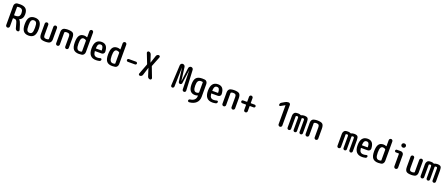

<svg xmlns="http://www.w3.org/2000/svg" viewBox="198 -2979 12605 5425"><g transform="rotate(20 6500.0 -266.5)"><path d="M169.9 -633.8V-401.4Q169.9 -390.6 180.7 -389.6H208Q284.2 -389.6 315.9 -419.9Q347.7 -450.2 347.7 -522.5Q347.7 -590.8 318.4 -622.1Q289.1 -653.3 227.5 -653.3Q202.1 -653.3 179.7 -648.4Q169.9 -646.5 169.9 -633.8ZM57.6 -55.7V-634.8Q57.6 -671.9 81.5 -701.7Q105.5 -731.4 140.6 -735.4Q190.4 -740.2 227.5 -740.2Q346.7 -740.2 402.3 -687.5Q458 -634.8 458 -522.5Q458 -380.9 346.7 -335Q344.7 -335 344.7 -333Q344.7 -332 345.7 -331.1Q387.7 -293.9 415 -204.1L460.9 -54.7Q466.8 -33.2 454.6 -16.6Q442.4 0 419.9 0Q393.6 0 373.5 -15.6Q353.5 -31.2 346.7 -55.7L303.7 -210Q289.1 -263.7 268.6 -283.2Q248 -302.7 208 -302.7H180.7Q169.9 -302.7 169.9 -292V-55.7Q169.9 -32.2 153.3 -16.1Q136.7 0 113.8 0Q90.8 0 74.2 -16.6Q57.6 -33.2 57.6 -55.7Z M825.2 -408.7Q802.7 -448.2 750 -448.2Q697.3 -448.2 674.8 -408.7Q652.3 -369.1 652.3 -260.3Q652.3 -151.4 674.8 -111.8Q697.3 -72.3 750 -72.3Q802.7 -72.3 825.2 -111.8Q847.7 -151.4 847.7 -260.3Q847.7 -369.1 825.2 -408.7ZM908.2 -54.2Q856.4 9.8 750 9.8Q643.6 9.8 591.8 -54.2Q540 -118.2 540 -260.3Q540 -402.3 591.8 -466.3Q643.6 -530.3 750 -530.3Q856.4 -530.3 908.2 -466.3Q960 -402.3 960 -260.3Q960 -118.2 908.2 -54.2Z M1259.8 9.8Q1146.5 9.8 1106 -27.3Q1065.4 -64.5 1065.4 -165V-465.8Q1065.4 -488.3 1080.6 -503.9Q1095.7 -519.5 1119.1 -519.5Q1141.6 -519.5 1156.7 -504.4Q1171.9 -489.3 1171.9 -465.8V-165Q1171.9 -111.3 1189.9 -91.8Q1208 -72.3 1256.8 -72.3Q1291 -72.3 1317.4 -85.9Q1326.2 -89.8 1326.2 -102.5V-464.8Q1326.2 -488.3 1342.3 -503.9Q1358.4 -519.5 1380.4 -519.5Q1402.3 -519.5 1418.5 -503.9Q1434.6 -488.3 1434.6 -464.8V-118.2Q1434.6 -77.1 1413.6 -43.9Q1392.6 -10.7 1356.4 -2Q1309.6 9.8 1259.8 9.8Z M1559.6 -54.7V-402.3Q1559.6 -443.4 1580.6 -476.1Q1601.6 -508.8 1638.7 -517.6Q1685.5 -529.3 1735.4 -530.3Q1857.4 -530.3 1898.9 -493.2Q1940.4 -456.1 1940.4 -349.6V-53.7Q1940.4 -31.2 1924.3 -15.6Q1908.2 0 1886.2 0Q1864.3 0 1848.6 -15.6Q1833 -31.2 1833 -53.7V-355.5Q1833 -408.2 1812.5 -428.2Q1792 -448.2 1738.3 -448.2Q1702.1 -448.2 1678.7 -432.6Q1669.9 -426.8 1669.9 -415V-54.7Q1669.9 -31.2 1653.8 -15.6Q1637.7 0 1614.7 0Q1591.8 0 1575.7 -16.1Q1559.6 -32.2 1559.6 -54.7Z M2242.2 -448.2Q2198.2 -448.2 2176.3 -405.3Q2154.3 -362.3 2154.3 -259.8Q2154.3 -153.3 2180.7 -110.8Q2207 -68.4 2259.8 -68.4Q2290 -68.4 2314.5 -77.1Q2325.2 -80.1 2325.2 -91.8V-403.3Q2325.2 -415 2317.4 -421.9Q2288.1 -448.2 2242.2 -448.2ZM2264.6 9.8Q2150.4 9.8 2097.7 -51.8Q2044.9 -113.3 2044.9 -259.8Q2044.9 -403.3 2090.3 -466.8Q2135.7 -530.3 2230.5 -530.3Q2273.4 -530.3 2315.4 -511.7Q2319.3 -510.7 2322.3 -512.7Q2325.2 -514.6 2325.2 -518.6V-695.3Q2325.2 -718.8 2341.8 -734.4Q2358.4 -750 2380.4 -750Q2402.3 -750 2418.5 -733.9Q2434.6 -717.8 2434.6 -695.3V-108.4Q2434.6 -69.3 2412.1 -37.1Q2389.6 -4.9 2353.5 2Q2308.6 9.8 2264.6 9.8Z M2754.9 -451.2Q2710.9 -451.2 2689 -420.4Q2667 -389.6 2662.1 -310.5Q2662.1 -299.8 2672.9 -299.8H2828.1Q2838.9 -299.8 2838.9 -310.5Q2836.9 -386.7 2816.4 -418.9Q2795.9 -451.2 2754.9 -451.2ZM2778.3 9.8Q2547.9 9.8 2547.9 -260.3Q2547.9 -530.3 2757.8 -530.3Q2845.7 -530.3 2892.6 -477.1Q2939.5 -423.8 2946.3 -306.6Q2948.2 -270.5 2923.3 -246.1Q2898.4 -221.7 2861.3 -221.7H2672.9Q2661.1 -221.7 2663.1 -211.9Q2669.9 -134.8 2700.7 -103Q2731.4 -71.3 2790 -71.3Q2832 -71.3 2880.9 -85.9Q2894.5 -89.8 2907.2 -81.1Q2919.9 -72.3 2919.9 -56.6Q2919.9 -38.1 2909.2 -22.5Q2898.4 -6.8 2879.9 -2.9Q2827.1 9.8 2778.3 9.8Z M3242.2 -448.2Q3198.2 -448.2 3176.3 -405.3Q3154.3 -362.3 3154.3 -259.8Q3154.3 -153.3 3180.7 -110.8Q3207 -68.4 3259.8 -68.4Q3290 -68.4 3314.5 -77.1Q3325.2 -80.1 3325.2 -91.8V-403.3Q3325.2 -415 3317.4 -421.9Q3288.1 -448.2 3242.2 -448.2ZM3264.6 9.8Q3150.4 9.8 3097.7 -51.8Q3044.9 -113.3 3044.9 -259.8Q3044.9 -403.3 3090.3 -466.8Q3135.7 -530.3 3230.5 -530.3Q3273.4 -530.3 3315.4 -511.7Q3319.3 -510.7 3322.3 -512.7Q3325.2 -514.6 3325.2 -518.6V-695.3Q3325.2 -718.8 3341.8 -734.4Q3358.4 -750 3380.4 -750Q3402.3 -750 3418.5 -733.9Q3434.6 -717.8 3434.6 -695.3V-108.4Q3434.6 -69.3 3412.1 -37.1Q3389.6 -4.9 3353.5 2Q3308.6 9.8 3264.6 9.8Z M3641.6 -253.9Q3625 -253.9 3612.3 -266.1Q3599.6 -278.3 3599.6 -294.9Q3599.6 -311.5 3612.3 -324.2Q3625 -336.9 3641.6 -336.9H3858.4Q3875 -336.9 3887.7 -324.2Q3900.4 -311.5 3900.4 -294.9Q3900.4 -278.3 3887.7 -266.1Q3875 -253.9 3858.4 -253.9Z M4094.7 0Q4073.2 0 4061.5 -17.6Q4049.8 -35.2 4057.6 -54.7L4174.8 -362.3Q4178.7 -372.1 4174.8 -382.8L4060.5 -673.8Q4052.7 -693.4 4064.9 -711.9Q4077.1 -730.5 4098.6 -730.5Q4125 -730.5 4146.5 -714.4Q4168 -698.2 4176.8 -672.9L4250 -451.2Q4250 -450.2 4251 -450.2Q4252 -450.2 4252 -451.2L4326.2 -674.8Q4334 -700.2 4354.5 -715.3Q4375 -730.5 4401.4 -730.5Q4422.9 -730.5 4434.1 -713.4Q4445.3 -696.3 4438.5 -675.8L4323.2 -382.8Q4318.4 -372.1 4323.2 -362.3L4440.4 -56.6Q4447.3 -37.1 4434.6 -18.6Q4421.9 0 4401.4 0Q4374 0 4352.1 -16.1Q4330.1 -32.2 4322.3 -57.6L4248 -292H4247.1H4246.1L4171.9 -55.7Q4164.1 -30.3 4142.6 -15.1Q4121.1 0 4094.7 0Z M5022.5 -48.8 5053.7 -664.1Q5055.7 -692.4 5075.2 -711.4Q5094.7 -730.5 5123 -730.5Q5151.4 -730.5 5172.4 -711.9Q5193.4 -693.4 5197.3 -665L5249 -265.6Q5249 -264.6 5251 -264.6Q5252 -264.6 5252 -265.6L5302.7 -668Q5306.6 -695.3 5326.7 -712.9Q5346.7 -730.5 5374 -730.5Q5400.4 -730.5 5419.9 -711.9Q5439.5 -693.4 5440.4 -667L5471.7 -52.7Q5472.7 -30.3 5458 -15.1Q5443.4 0 5420.9 0Q5398.4 0 5383.3 -15.1Q5368.2 -30.3 5367.2 -52.7L5352.5 -619.1Q5352.5 -620.1 5351.6 -620.1Q5350.6 -620.1 5350.6 -619.1L5295.9 -216.8Q5293 -197.3 5277.8 -183.6Q5262.7 -169.9 5243.2 -169.9Q5223.6 -169.9 5207.5 -183.6Q5191.4 -197.3 5189.5 -216.8L5136.7 -619.1Q5136.7 -620.1 5135.7 -620.1Q5134.8 -620.1 5134.8 -619.1L5119.1 -48.8Q5118.2 -29.3 5103.5 -14.6Q5088.9 0 5068.8 0Q5048.8 0 5035.2 -14.6Q5021.5 -29.3 5022.5 -48.8Z M5775.4 -448.2Q5715.8 -448.2 5688 -409.2Q5660.2 -370.1 5660.2 -275.4Q5660.2 -101.6 5754.9 -100.6Q5793.9 -100.6 5821.3 -118.2Q5830.1 -124 5830.1 -134.8V-430.7Q5830.1 -441.4 5820.3 -444.3Q5800.8 -448.2 5775.4 -448.2ZM5742.2 -19.5Q5549.8 -19.5 5549.8 -275.4Q5549.8 -412.1 5604 -471.2Q5658.2 -530.3 5780.3 -530.3Q5826.2 -530.3 5857.4 -526.4Q5894.5 -522.5 5917.5 -491.7Q5940.4 -460.9 5940.4 -421.9V-40Q5940.4 77.1 5865.7 147.5Q5791 217.8 5657.2 227.5Q5640.6 228.5 5627.9 216.8Q5615.2 205.1 5615.2 188Q5615.2 170.9 5627.4 158.7Q5639.6 146.5 5657.2 143.6Q5741.2 134.8 5785.6 90.8Q5830.1 46.9 5830.1 -25.4V-29.3Q5830.1 -39.1 5820.3 -35.2Q5785.2 -19.5 5742.2 -19.5Z M6254.9 -451.2Q6210.9 -451.2 6189 -420.4Q6167 -389.6 6162.1 -310.5Q6162.1 -299.8 6172.9 -299.8H6328.1Q6338.9 -299.8 6338.9 -310.5Q6336.9 -386.7 6316.4 -418.9Q6295.9 -451.2 6254.9 -451.2ZM6278.3 9.8Q6047.9 9.8 6047.9 -260.3Q6047.9 -530.3 6257.8 -530.3Q6345.7 -530.3 6392.6 -477.1Q6439.5 -423.8 6446.3 -306.6Q6448.2 -270.5 6423.3 -246.1Q6398.4 -221.7 6361.3 -221.7H6172.9Q6161.1 -221.7 6163.1 -211.9Q6169.9 -134.8 6200.7 -103Q6231.4 -71.3 6290 -71.3Q6332 -71.3 6380.9 -85.9Q6394.5 -89.8 6407.2 -81.1Q6419.9 -72.3 6419.9 -56.6Q6419.9 -38.1 6409.2 -22.5Q6398.4 -6.8 6379.9 -2.9Q6327.1 9.8 6278.3 9.8Z M6559.6 -54.7V-402.3Q6559.6 -443.4 6580.6 -476.1Q6601.6 -508.8 6638.7 -517.6Q6685.5 -529.3 6735.4 -530.3Q6857.4 -530.3 6898.9 -493.2Q6940.4 -456.1 6940.4 -349.6V-53.7Q6940.4 -31.2 6924.3 -15.6Q6908.2 0 6886.2 0Q6864.3 0 6848.6 -15.6Q6833 -31.2 6833 -53.7V-355.5Q6833 -408.2 6812.5 -428.2Q6792 -448.2 6738.3 -448.2Q6702.1 -448.2 6678.7 -432.6Q6669.9 -426.8 6669.9 -415V-54.7Q6669.9 -31.2 6653.8 -15.6Q6637.7 0 6614.7 0Q6591.8 0 6575.7 -16.1Q6559.6 -32.2 6559.6 -54.7Z M7076.2 -259.8Q7059.6 -259.8 7047.4 -272.5Q7035.2 -285.2 7035.2 -302.2Q7035.2 -319.3 7046.9 -331.1Q7058.6 -342.8 7076.2 -342.8H7184.6Q7196.3 -342.8 7197.3 -353.5V-496.1Q7197.3 -519.5 7212.4 -534.7Q7227.5 -549.8 7250 -549.8Q7272.5 -549.8 7288.1 -533.7Q7303.7 -517.6 7303.7 -496.1V-353.5Q7303.7 -342.8 7315.4 -342.8H7423.8Q7440.4 -342.8 7452.6 -331.1Q7464.8 -319.3 7464.8 -302.2Q7464.8 -285.2 7453.1 -272.5Q7441.4 -259.8 7423.8 -259.8H7315.4Q7304.7 -259.8 7303.7 -249V-102.5Q7303.7 -80.1 7288.6 -64.9Q7273.4 -49.8 7250 -49.8Q7227.5 -49.8 7212.4 -64.9Q7197.3 -80.1 7197.3 -102.5V-249Q7197.3 -259.8 7184.6 -259.8Z M8117.2 -553.7Q8103.5 -545.9 8088.9 -553.7Q8074.2 -561.5 8074.2 -579.1Q8074.2 -627.9 8116.2 -652.3L8201.2 -702.1Q8249 -730.5 8303.7 -730.5Q8327.1 -730.5 8343.8 -713.9Q8360.4 -697.3 8360.4 -673.8V-55.7Q8360.4 -32.2 8343.8 -16.1Q8327.1 0 8304.2 0Q8281.2 0 8264.6 -16.6Q8248 -33.2 8248 -55.7V-624Q8248 -625 8247.1 -625H8245.1Z M8519.5 -51.8V-407.2Q8519.5 -449.2 8540.5 -483.4Q8561.5 -517.6 8598.6 -525.4Q8622.1 -530.3 8661.1 -530.3Q8710.9 -530.3 8741.2 -511.7Q8750 -505.9 8760.7 -510.7Q8798.8 -529.3 8848.6 -530.3Q8924.8 -530.3 8952.6 -501.5Q8980.5 -472.7 8980.5 -389.6V-49.8Q8980.5 -28.3 8965.8 -14.2Q8951.2 0 8930.2 0Q8909.2 0 8894 -14.6Q8878.9 -29.3 8878.9 -49.8V-400.4Q8878.9 -428.7 8871.1 -438.5Q8863.3 -448.2 8842.8 -448.2Q8821.3 -448.2 8810.5 -441.4Q8802.7 -436.5 8802.7 -422.9V-49.8Q8802.7 -28.3 8788.1 -14.2Q8773.4 0 8752.4 0Q8731.4 0 8716.8 -14.6Q8702.1 -29.3 8702.1 -49.8V-400.4Q8702.1 -427.7 8693.8 -438Q8685.5 -448.2 8665 -448.2Q8645.5 -448.2 8633.8 -441.4Q8625 -435.5 8625 -422.9V-51.8Q8625 -29.3 8609.4 -14.6Q8593.8 0 8571.8 0Q8549.8 0 8534.7 -15.1Q8519.5 -30.3 8519.5 -51.8Z M9059.6 -54.7V-402.3Q9059.6 -443.4 9080.6 -476.1Q9101.6 -508.8 9138.7 -517.6Q9185.5 -529.3 9235.4 -530.3Q9357.4 -530.3 9398.9 -493.2Q9440.4 -456.1 9440.4 -349.6V-53.7Q9440.4 -31.2 9424.3 -15.6Q9408.2 0 9386.2 0Q9364.3 0 9348.6 -15.6Q9333 -31.2 9333 -53.7V-355.5Q9333 -408.2 9312.5 -428.2Q9292 -448.2 9238.3 -448.2Q9202.1 -448.2 9178.7 -432.6Q9169.9 -426.8 9169.9 -415V-54.7Q9169.9 -31.2 9153.8 -15.6Q9137.7 0 9114.7 0Q9091.8 0 9075.7 -16.1Q9059.6 -32.2 9059.6 -54.7Z M10019.5 -51.8V-407.2Q10019.5 -449.2 10040.5 -483.4Q10061.5 -517.6 10098.6 -525.4Q10122.1 -530.3 10161.1 -530.3Q10210.9 -530.3 10241.2 -511.7Q10250 -505.9 10260.7 -510.7Q10298.8 -529.3 10348.6 -530.3Q10424.8 -530.3 10452.6 -501.5Q10480.5 -472.7 10480.5 -389.6V-49.8Q10480.5 -28.3 10465.8 -14.2Q10451.2 0 10430.2 0Q10409.2 0 10394 -14.6Q10378.9 -29.3 10378.9 -49.8V-400.4Q10378.9 -428.7 10371.1 -438.5Q10363.3 -448.2 10342.8 -448.2Q10321.3 -448.2 10310.5 -441.4Q10302.7 -436.5 10302.7 -422.9V-49.8Q10302.7 -28.3 10288.1 -14.2Q10273.4 0 10252.4 0Q10231.4 0 10216.8 -14.6Q10202.1 -29.3 10202.1 -49.8V-400.4Q10202.1 -427.7 10193.8 -438Q10185.5 -448.2 10165 -448.2Q10145.5 -448.2 10133.8 -441.4Q10125 -435.5 10125 -422.9V-51.8Q10125 -29.3 10109.4 -14.6Q10093.8 0 10071.8 0Q10049.8 0 10034.7 -15.1Q10019.5 -30.3 10019.5 -51.8Z M10754.9 -451.2Q10710.9 -451.2 10689 -420.4Q10667 -389.6 10662.1 -310.5Q10662.1 -299.8 10672.9 -299.8H10828.1Q10838.9 -299.8 10838.9 -310.5Q10836.9 -386.7 10816.4 -418.9Q10795.9 -451.2 10754.9 -451.2ZM10778.3 9.8Q10547.9 9.8 10547.9 -260.3Q10547.9 -530.3 10757.8 -530.3Q10845.7 -530.3 10892.6 -477.1Q10939.5 -423.8 10946.3 -306.6Q10948.2 -270.5 10923.3 -246.1Q10898.4 -221.7 10861.3 -221.7H10672.9Q10661.1 -221.7 10663.1 -211.9Q10669.9 -134.8 10700.7 -103Q10731.4 -71.3 10790 -71.3Q10832 -71.3 10880.9 -85.9Q10894.5 -89.8 10907.2 -81.1Q10919.9 -72.3 10919.9 -56.6Q10919.9 -38.1 10909.2 -22.5Q10898.4 -6.8 10879.9 -2.9Q10827.1 9.8 10778.3 9.8Z M11242.2 -448.2Q11198.2 -448.2 11176.3 -405.3Q11154.3 -362.3 11154.3 -259.8Q11154.3 -153.3 11180.7 -110.8Q11207 -68.4 11259.8 -68.4Q11290 -68.4 11314.5 -77.1Q11325.2 -80.1 11325.2 -91.8V-403.3Q11325.2 -415 11317.4 -421.9Q11288.1 -448.2 11242.2 -448.2ZM11264.6 9.8Q11150.4 9.8 11097.7 -51.8Q11044.9 -113.3 11044.9 -259.8Q11044.9 -403.3 11090.3 -466.8Q11135.7 -530.3 11230.5 -530.3Q11273.4 -530.3 11315.4 -511.7Q11319.3 -510.7 11322.3 -512.7Q11325.2 -514.6 11325.2 -518.6V-695.3Q11325.2 -718.8 11341.8 -734.4Q11358.4 -750 11380.4 -750Q11402.3 -750 11418.5 -733.9Q11434.6 -717.8 11434.6 -695.3V-108.4Q11434.6 -69.3 11412.1 -37.1Q11389.6 -4.9 11353.5 2Q11308.6 9.8 11264.6 9.8Z M11635.7 -439.5Q11620.1 -439.5 11607.9 -451.2Q11595.7 -462.9 11595.7 -480.5Q11595.7 -496.1 11607.9 -507.8Q11620.1 -519.5 11635.7 -519.5H11754.9Q11790 -519.5 11815.4 -494.6Q11840.8 -469.7 11840.8 -434.6V-55.7Q11840.8 -32.2 11824.2 -16.1Q11807.6 0 11784.7 0Q11761.7 0 11745.1 -16.6Q11728.5 -33.2 11728.5 -55.7V-427.7Q11728.5 -438.5 11716.8 -439.5ZM11778.3 -759.8Q11804.7 -759.8 11822.8 -741.7Q11840.8 -723.6 11840.8 -697.8Q11840.8 -671.9 11822.3 -653.3Q11803.7 -634.8 11778.3 -634.8H11771.5Q11745.1 -634.8 11726.6 -653.3Q11708 -671.9 11708 -697.8Q11708 -723.6 11726.6 -741.7Q11745.1 -759.8 11771.5 -759.8Z M12259.8 9.8Q12146.5 9.8 12106 -27.3Q12065.4 -64.5 12065.4 -165V-465.8Q12065.4 -488.3 12080.6 -503.9Q12095.7 -519.5 12119.1 -519.5Q12141.6 -519.5 12156.7 -504.4Q12171.9 -489.3 12171.9 -465.8V-165Q12171.9 -111.3 12189.9 -91.8Q12208 -72.3 12256.8 -72.3Q12291 -72.3 12317.4 -85.9Q12326.2 -89.8 12326.2 -102.5V-464.8Q12326.2 -488.3 12342.3 -503.9Q12358.4 -519.5 12380.4 -519.5Q12402.3 -519.5 12418.5 -503.9Q12434.6 -488.3 12434.6 -464.8V-118.2Q12434.6 -77.1 12413.6 -43.9Q12392.6 -10.7 12356.4 -2Q12309.6 9.8 12259.8 9.8Z M12519.5 -51.8V-407.2Q12519.5 -449.2 12540.5 -483.4Q12561.5 -517.6 12598.6 -525.4Q12622.1 -530.3 12661.1 -530.3Q12710.9 -530.3 12741.2 -511.7Q12750 -505.9 12760.7 -510.7Q12798.8 -529.3 12848.6 -530.3Q12924.8 -530.3 12952.6 -501.5Q12980.5 -472.7 12980.5 -389.6V-49.8Q12980.5 -28.3 12965.8 -14.2Q12951.2 0 12930.2 0Q12909.2 0 12894 -14.6Q12878.9 -29.3 12878.9 -49.8V-400.4Q12878.9 -428.7 12871.1 -438.5Q12863.3 -448.2 12842.8 -448.2Q12821.3 -448.2 12810.5 -441.4Q12802.7 -436.5 12802.7 -422.9V-49.8Q12802.7 -28.3 12788.1 -14.2Q12773.4 0 12752.4 0Q12731.4 0 12716.8 -14.6Q12702.1 -29.3 12702.1 -49.8V-400.4Q12702.1 -427.7 12693.8 -438Q12685.5 -448.2 12665 -448.2Q12645.5 -448.2 12633.8 -441.4Q12625 -435.5 12625 -422.9V-51.8Q12625 -29.3 12609.4 -14.6Q12593.8 0 12571.8 0Q12549.8 0 12534.7 -15.1Q12519.5 -30.3 12519.5 -51.8Z"/></g></svg>

Font: Rounded-X Mgen+ 1mn medium
Style: Regular
Weight: 500
Designer: [Source Han Sans]
Ryoko NISHIZUKA  (kana & ideographs); Paul D. Hunt (Latin, Greek & Cyrillic); Wenlong ZHANG  (bopomofo
Version: Version 1.059.20150602